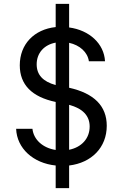

<svg xmlns="http://www.w3.org/2000/svg" viewBox="-20 -850 640 1000"><path d="M64 -179C68 -77 153 0 270 12V130H340V12C457 -2 536 -82 536 -195C536 -298 470 -364 340 -393V-627C395 -615 436 -579 443 -531H527C522 -623 445 -693 340 -707V-830H270V-709C158 -697 83 -620 83 -510C83 -409 146 -345 270 -319V-69C204 -79 155 -122 149 -179ZM447 -191C447 -129 405 -83 340 -70V-304C411 -285 447 -247 447 -191ZM171 -515C171 -574 210 -617 270 -628V-407C204 -425 171 -460 171 -515Z"/></svg>

Font: CommitMono
Style: 500Regular
Weight: 500
Monospace: yes
Designer: Eigil Nikolajsen
Foundry: Eigil Nikolajsen
Version: Version 1.143